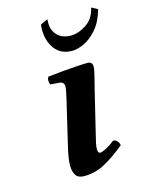

<svg xmlns="http://www.w3.org/2000/svg" viewBox="-104 -715 595 789"><g transform="rotate(-15 194.0 -321.0)"><path d="M176 -652Q175 -648 175 -644Q175 -640 175 -637Q175 -604 195.5 -583Q216 -562 253 -562Q284 -562 318 -584Q352 -606 362 -652L388 -638Q374 -588 348 -557.5Q322 -527 293 -513.5Q264 -500 241 -500Q194 -500 168.5 -533.5Q143 -567 143 -618Q143 -623 143.5 -628Q144 -633 145 -638ZM288 -320 243 -134Q240 -123 237 -108.5Q234 -94 234 -83Q234 -66 244 -66Q252 -66 270.5 -75.5Q289 -85 307 -100Q318 -100 324.5 -92.5Q331 -85 333 -74Q283 -33 242.5 -11.5Q202 10 155 10Q130 10 120 -6Q110 -22 110 -46Q110 -64 113.5 -84Q117 -104 122 -125L167 -316Q172 -337 174 -348.5Q176 -360 176 -367Q176 -375 171.5 -380.5Q167 -386 158 -387L118 -390Q114 -397 114 -407Q114 -417 119 -423Q143 -426 176.5 -429Q210 -432 241 -434Q272 -436 288 -436Q309 -436 309 -415Q309 -402 302 -375.5Q295 -349 288 -320Z"/></g></svg>

Font: Libertinus Serif Semibold Italic
Style: Regular
Weight: 600
Italic angle: -11.5°
Designer: Philipp H. Poll, Khaled Hosny
Foundry: Caleb Maclennan
Version: Version 7.051;RELEASE